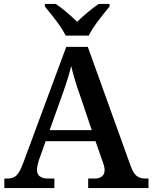

<svg xmlns="http://www.w3.org/2000/svg" viewBox="-20 -951 771 971"><path d="M2 -48H17Q46 -48 62.5 -63Q79 -78 96 -123L315 -714H424L641 -111Q654 -75 671 -61.5Q688 -48 715 -48H731V0H426V-48H458Q481 -48 495 -58.5Q509 -69 509 -91Q509 -108 500 -131L463 -237H211L177 -142Q167 -110 167 -92Q167 -70 181.5 -59Q196 -48 222 -48H255V0H2ZM444 -293 387 -462Q355 -552 340 -617Q325 -555 294 -469L231 -293ZM207 -918V-931H262Q310 -899 370 -841Q394 -864 424.5 -889.5Q455 -915 479 -931H534V-918Q495 -871 469 -835.5Q443 -800 429 -771H312Q298 -800 272 -835.5Q246 -871 207 -918Z"/></svg>

Font: Noto Serif SemiBold
Style: Regular
Weight: 600
Designer: Monotype Design Team
Foundry: Monotype Imaging Inc.
Version: Version 1.001